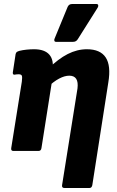

<svg xmlns="http://www.w3.org/2000/svg" viewBox="-20 -754 584 959"><path d="M302 185Q288 185 290 171L367 -312Q375 -376 326 -376Q303 -376 275.5 -361.5Q248 -347 219 -319L220 -410Q271 -460 318 -484Q365 -508 414 -508Q481 -508 508 -467Q535 -426 521 -342L441 171Q438 185 427 185ZM47 0Q34 0 36 -14L89 -346Q92 -369 89 -376Q86 -383 73 -383Q67 -383 62.5 -382.5Q58 -382 53 -381Q43 -380 44 -392L58 -484Q60 -491 63.5 -494Q67 -497 77 -500Q93 -504 112.5 -506Q132 -508 150 -508Q203 -508 226.5 -481Q250 -454 242 -402L238 -379L241 -357L187 -14Q185 0 172 0ZM260 -545Q253 -545 251.5 -550.5Q250 -556 253 -562L318 -720Q322 -728 327.5 -731Q333 -734 341 -734H461Q469 -734 470.5 -728.5Q472 -723 468 -716L369 -559Q361 -545 345 -545Z"/></svg>

Font: Sofia Sans Semi Condensed Black
Style: Italic
Weight: 900
Italic angle: -9°
Version: Version 4.100